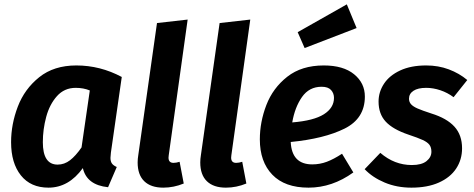

<svg xmlns="http://www.w3.org/2000/svg" viewBox="-20 -847 2182 883"><path d="M540 -493 490 -145Q488 -127 488 -121Q488 -105 494.5 -95.5Q501 -86 517 -79L477 14Q379 4 361 -74Q296 16 203 16Q121 16 76 -40.5Q31 -97 31 -193Q31 -276 62 -357Q93 -438 160.5 -492Q228 -546 331 -546Q441 -546 540 -493ZM177 -193Q177 -90 245 -90Q276 -90 302 -110Q328 -130 355 -169L393 -431Q364 -443 328 -443Q276 -443 242 -405Q208 -367 192.5 -309.5Q177 -252 177 -193Z M756 -133 755 -122Q755 -98 778 -98Q791 -98 806 -103L825 -3Q779 16 731 16Q674 16 643.5 -13.5Q613 -43 613 -100Q613 -116 616 -134L702 -741L843 -757Z M1044 -133 1043 -122Q1043 -98 1066 -98Q1079 -98 1094 -103L1113 -3Q1067 16 1019 16Q962 16 931.5 -13.5Q901 -43 901 -100Q901 -116 904 -134L990 -741L1131 -757Z M1317 -194Q1322 -91 1416 -91Q1451 -91 1483 -103Q1515 -115 1553 -140L1605 -54Q1508 16 1399 16Q1290 16 1232.5 -43.5Q1175 -103 1175 -206Q1175 -286 1205 -364Q1235 -442 1301 -494Q1367 -546 1469 -546Q1559 -546 1608.5 -505.5Q1658 -465 1658 -403Q1658 -302 1564.5 -255.5Q1471 -209 1317 -194ZM1516 -397Q1516 -418 1502.5 -433Q1489 -448 1459 -448Q1402 -448 1369 -401Q1336 -354 1324 -284Q1423 -292 1469.5 -321.5Q1516 -351 1516 -397ZM1620 -718 1381 -626 1349 -699 1575 -827Z M2129 -479 2066 -400Q2038 -421 2005 -432Q1972 -443 1940 -443Q1902 -443 1881.5 -429.5Q1861 -416 1861 -393Q1861 -378 1870.5 -367.5Q1880 -357 1900.5 -348Q1921 -339 1964 -325Q2035 -303 2070 -264.5Q2105 -226 2105 -165Q2105 -113 2078 -72Q2051 -31 1998.5 -7.5Q1946 16 1872 16Q1805 16 1749 -7.5Q1693 -31 1657 -69L1729 -144Q1794 -88 1874 -88Q1919 -88 1941.5 -106Q1964 -124 1964 -149Q1964 -169 1955 -181Q1946 -193 1924.5 -203Q1903 -213 1858 -228Q1787 -252 1754 -287.5Q1721 -323 1721 -380Q1721 -424 1746 -462Q1771 -500 1820.5 -523Q1870 -546 1940 -546Q1996 -546 2044 -528Q2092 -510 2129 -479Z"/></svg>

Font: Fira Sans SemiBold
Style: Italic
Weight: 600
Italic angle: -8°
Designer: bBox Type GmbH & Carrois Corporate GbR & Edenspiekermann AG
Foundry: bBox Type GmbH & Carrois Corporate GbR & Edenspiekermann AG
Version: Version 4.301